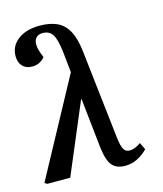

<svg xmlns="http://www.w3.org/2000/svg" viewBox="-142 -869 824 970"><g transform="rotate(-15 269.5 -384.0)"><path d="M393 14Q347 14 324.5 -13Q302 -40 294 -109L266 -369L262 -365L108 0H-12L-25 -8L249 -514L238 -620Q230 -691 213 -716.5Q196 -742 162 -742Q139 -742 127.5 -729Q116 -716 116 -696Q116 -682 119 -670Q122 -658 129 -639L135 -624Q127 -612 109.5 -602Q92 -592 69 -592Q37 -592 18.5 -611.5Q0 -631 0 -664Q0 -717 43 -749.5Q86 -782 157 -782Q208 -782 245 -766Q282 -750 304.5 -710.5Q327 -671 335 -602L388 -136Q393 -91 403 -73Q413 -55 434 -55Q461 -55 493 -78L511 -41Q488 -17 458 -1.5Q428 14 393 14Z"/></g></svg>

Font: Literata 36pt SemiBold
Style: Italic
Weight: 600
Italic angle: -2°
Designer: Latin by Veronika Burian and Jose Scaglione. Greek by Irene Vlachou. Cyrillic by Vera Evstafieva
Foundry: TypeTogether
Version: Version 3.002